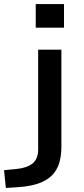

<svg xmlns="http://www.w3.org/2000/svg" viewBox="-94 -738 416 951"><path d="M83 -601V-718H223V-601ZM-65 193 -74 105 -13 99Q40 94 67.5 71.5Q95 49 95 2V-492H210V-9Q210 35 199 70.5Q188 106 163 131Q138 156 97 170.5Q56 185 -4 189Z"/></svg>

Font: Nunito Sans 10pt Expanded SemiBold
Style: Regular
Weight: 600
Width: 7
Designer: Vernon Adams
Foundry: Vernon Adams
Version: Version 3.101;gftools[0.9.27]